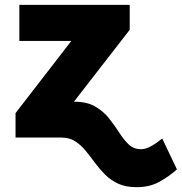

<svg xmlns="http://www.w3.org/2000/svg" viewBox="-20 -566 748 790"><path d="M284.2 -147.5H286.1Q337.9 -147.5 371.8 -127.7Q405.8 -107.9 428.7 -78.9Q451.7 -49.8 470.2 -20.8Q488.8 8.3 509.3 28.1Q529.8 47.9 559.6 47.9Q576.2 47.9 593.3 39.8Q610.4 31.7 624.8 21Q639.2 10.3 647.5 3.9L708 130.9Q678.2 158.2 637 181.4Q595.7 204.6 541 204.1Q497.1 204.1 465.8 189.5Q434.6 174.8 411.6 151.6Q388.7 128.4 369.6 102.3Q350.6 76.2 331.3 53Q312 29.8 288.6 14.9Q265.1 0 232.4 0H43.9V-100.6L273.4 -397.5H59.6V-545.9H513.7V-443.4Z"/></svg>

Font: Inter Tight Black
Style: Regular
Weight: 900
Designer: Rasmus Andersson
Foundry: rsms
Version: Version 3.004; ttfautohint (v1.8.4.7-5d5b)